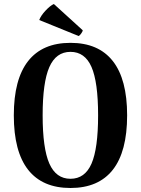

<svg xmlns="http://www.w3.org/2000/svg" viewBox="-20 -925 704 959"><path d="M49 -349Q49 -529 120.5 -620Q192 -711 332 -711Q472 -711 543.5 -620Q615 -529 615 -349Q615 -168 543.5 -77Q472 14 332 14Q192 14 120.5 -77Q49 -168 49 -349ZM470 -349Q470 -515 437 -590.5Q404 -666 332 -666Q260 -666 226.5 -590Q193 -514 193 -349Q193 -184 226.5 -108Q260 -32 332 -32Q404 -32 437 -107.5Q470 -183 470 -349ZM249 -905 393 -774Q394 -770 386.5 -759Q379 -748 373 -745L176 -825Q184 -847 207.5 -872Q231 -897 249 -905Z"/></svg>

Font: Arima Madurai Black
Style: Regular
Weight: 900
Designer: Joana Correia and Natanael Gama
Foundry: NDISCOVER
Version: Version 1.019